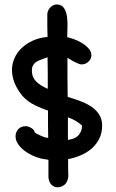

<svg xmlns="http://www.w3.org/2000/svg" viewBox="-20 -709 505 838"><path d="M276.4 -197.3V-98.6Q286.1 -99.6 297.4 -103Q308.6 -106.4 317.4 -113.8Q326.2 -121.1 332 -132.8Q337.9 -144.5 337.9 -161.1Q311.5 -184.6 280.3 -195.3ZM275.4 -286.1Q304.7 -277.3 332 -267.1Q359.4 -256.8 379.9 -242.7Q400.4 -228.5 413.1 -208.5Q425.8 -188.5 425.8 -161.1Q425.8 -128.9 413.1 -103.5Q400.4 -78.1 379.4 -60.1Q358.4 -42 331.5 -30.8Q304.7 -19.5 277.3 -14.6Q277.3 3.9 277.3 22.9Q277.3 42 278.3 61.5Q274.4 87.9 260.7 98.1Q247.1 108.4 230.5 108.4Q216.8 108.4 205.1 97.7Q193.4 86.9 191.4 64.5V-11.7L172.9 -14.6Q151.4 -17.6 129.4 -26.9Q107.4 -36.1 89.4 -49.3Q71.3 -62.5 59.6 -79.1Q47.9 -95.7 47.9 -114.3Q47.9 -131.8 59.6 -145Q71.3 -158.2 92.8 -158.2Q103.5 -158.2 117.2 -149.9Q130.9 -141.6 130.9 -131.8Q133.8 -128.9 141.1 -125Q148.4 -121.1 156.7 -117.2Q165 -113.3 173.8 -110.4Q182.6 -107.4 190.4 -107.4Q189.5 -135.7 189.5 -165.5Q189.5 -195.3 189.5 -226.6Q161.1 -235.4 130.9 -250.5Q100.6 -265.6 78.1 -290Q53.7 -320.3 43 -348.6Q32.2 -377 32.2 -403.3Q32.2 -429.7 43 -454.6Q53.7 -479.5 74.2 -499Q94.7 -518.6 123.5 -531.7Q152.3 -544.9 187.5 -547.9Q186.5 -572.3 186.5 -597.2Q186.5 -622.1 186.5 -649.4Q189.5 -668 201.7 -678.7Q213.9 -689.5 227.5 -689.5Q249 -689.5 259.3 -673.8Q269.5 -658.2 272.5 -635.7Q275.4 -613.3 274.4 -588.9Q273.4 -564.5 273.4 -546.9Q282.2 -544.9 299.8 -539.1Q317.4 -533.2 335 -522.9Q352.5 -512.7 365.7 -498.5Q378.9 -484.4 378.9 -466.8Q378.9 -452.1 366.2 -439.9Q353.5 -427.7 334 -427.7Q329.1 -427.7 312 -435.5Q294.9 -443.4 274.4 -457Q274.4 -413.1 274.4 -370.6Q274.4 -328.1 275.4 -286.1ZM188.5 -321.3Q188.5 -355.5 188.5 -389.6Q188.5 -423.8 187.5 -459L173.8 -454.1Q163.1 -450.2 152.8 -446.3Q142.6 -442.4 135.3 -436.5Q127.9 -430.7 123.5 -422.4Q119.1 -414.1 119.1 -400.4Q119.1 -372.1 137.7 -353.5Q156.2 -335 188.5 -321.3Z"/></svg>

Font: Single Day
Style: Regular
Weight: 400
Designer: DXKorea
Foundry: DXKorea
Version: Version 1.00